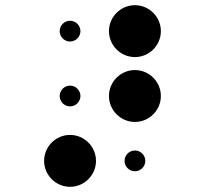

<svg xmlns="http://www.w3.org/2000/svg" viewBox="-20 -670 790 740"><path d="M210 -550C210 -528 228 -510 250 -510C272 -510 290 -528 290 -550C290 -572 272 -590 250 -590C228 -590 210 -572 210 -550ZM210 -300C210 -278 228 -260 250 -260C272 -260 290 -278 290 -300C290 -322 272 -340 250 -340C228 -340 210 -322 210 -300ZM150 -50C150 5 195 50 250 50C305 50 350 5 350 -50C350 -105 305 -150 250 -150C195 -150 150 -105 150 -50ZM400 -550C400 -495 445 -450 500 -450C555 -450 600 -495 600 -550C600 -605 555 -650 500 -650C445 -650 400 -605 400 -550ZM400 -300C400 -245 445 -200 500 -200C555 -200 600 -245 600 -300C600 -355 555 -400 500 -400C445 -400 400 -355 400 -300ZM460 -50C460 -28 478 -10 500 -10C522 -10 540 -28 540 -50C540 -72 522 -90 500 -90C478 -90 460 -72 460 -50Z"/></svg>

Font: APH Braille Shadows
Style: Regular
Weight: 400
Designer: M R Gray
Version: Version 1.1